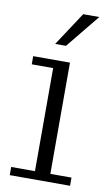

<svg xmlns="http://www.w3.org/2000/svg" viewBox="-82 -745 449 787"><g transform="rotate(10 142.5 -351.0)"><path d="M17 0V-34H116V-463H27V-497H180V-34H268V0ZM107 -562 199 -702H266L152 -562Z"/></g></svg>

Font: Montagu Slab 144pt Light
Style: Regular
Weight: 300
Designer: Florian Karsten
Foundry: Florian Karsten
Version: Version 1.000